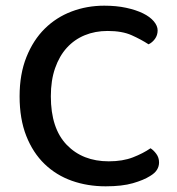

<svg xmlns="http://www.w3.org/2000/svg" viewBox="-20 -642 623 676"><path d="M535 -535Q535 -518 525.5 -505Q516 -492 503 -486Q477 -503 443.5 -518Q410 -533 359 -533Q315 -533 278.5 -518Q242 -503 215.5 -474Q189 -445 174 -402Q159 -359 159 -303Q159 -190 215 -132Q271 -74 363 -74Q412 -74 448 -88Q484 -102 510 -120Q521 -113 530.5 -100Q540 -87 540 -70Q540 -56 532.5 -44Q525 -32 508 -22Q486 -8 448 3Q410 14 352 14Q288 14 233 -5.5Q178 -25 137 -64.5Q96 -104 72.5 -163.5Q49 -223 49 -303Q49 -381 73 -441Q97 -501 137.5 -541Q178 -581 232 -601.5Q286 -622 347 -622Q390 -622 424.5 -614.5Q459 -607 483.5 -595Q508 -583 521.5 -567Q535 -551 535 -535Z"/></svg>

Font: Baloo Chettan 2 Medium
Style: Regular
Weight: 500
Designer: Maithili Shingre, Unnati Kotecha and Ek Type
Foundry: Ek Type
Version: Version 1.640;hotconv 1.0.111;makeotfexe 2.5.65597; ttfautoh